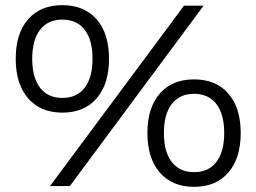

<svg xmlns="http://www.w3.org/2000/svg" viewBox="-20 -722 995 745"><path d="M89 -647Q137 -702 222 -702Q307 -702 355 -647Q403 -592 403 -494Q403 -396 355 -340.5Q307 -285 222 -285Q137 -285 89 -340.5Q41 -396 41 -494Q41 -592 89 -647ZM694 -700H770L251 0H174ZM308.5 -606.5Q278 -646 222 -646Q166 -646 135.5 -606.5Q105 -567 105 -494Q105 -421 135.5 -381.5Q166 -342 222 -342Q278 -342 308.5 -381.5Q339 -421 339 -494Q339 -567 308.5 -606.5ZM600 -359Q648 -414 733 -414Q818 -414 866 -359Q914 -304 914 -206Q914 -108 866 -52.5Q818 3 733 3Q648 3 600 -52.5Q552 -108 552 -206Q552 -304 600 -359ZM819.5 -318.5Q789 -358 733 -358Q677 -358 646.5 -318.5Q616 -279 616 -206Q616 -133 646.5 -93.5Q677 -54 733 -54Q789 -54 819.5 -93.5Q850 -133 850 -206Q850 -279 819.5 -318.5Z"/></svg>

Font: Montserrat arm
Style: Regular
Weight: 400
Designer: Julieta Ulanovsky
Foundry: Julieta Ulanovsky
Version: Version 6.000;PS 006.000;hotconv 1.0.88;makeotf.lib2.5.64775